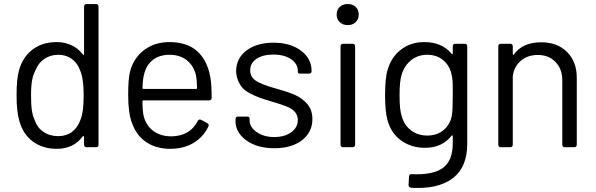

<svg xmlns="http://www.w3.org/2000/svg" viewBox="-20 -720 2915 939"><path d="M391.1 -456.1V-687Q391.1 -700.2 403.8 -700.2H449.2Q461.9 -700.2 461.9 -687V-13.2Q461.9 0 449.2 0H403.8Q391.1 0 391.1 -13.2V-50.8Q391.1 -53.7 388.9 -54.4Q386.7 -55.2 384.8 -53.2Q339.8 7.8 257.8 7.8Q189 7.8 141.1 -27.6Q93.3 -63 75.2 -126Q61 -173.8 61 -252.9Q61 -335 73.2 -377Q91.3 -441.4 139.4 -477.8Q187.5 -514.2 257.8 -514.2Q296.9 -514.2 330.1 -498.5Q363.3 -482.9 384.8 -454.1Q386.7 -451.2 388.9 -452.1Q391.1 -453.1 391.1 -456.1ZM372.1 -130.9Q389.2 -168.5 389.2 -252.9Q389.2 -338.9 371.1 -377Q358.9 -411.6 331.1 -431.9Q303.2 -452.1 266.1 -452.1Q227.1 -452.1 197.5 -432.4Q168 -412.6 154.8 -378.9Q142.6 -356.9 137.2 -328.9Q131.8 -300.8 131.8 -252.9Q131.8 -206.1 136 -179.4Q140.1 -152.8 149.9 -131.8Q162.1 -95.7 192.6 -75Q223.1 -54.2 265.1 -54.2Q304.2 -54.2 331.5 -74.5Q358.9 -94.7 372.1 -130.9Z M818.8 -53.2Q909.2 -54.7 946.8 -127.9Q949.2 -133.3 953.9 -135Q958.5 -136.7 963.9 -133.8L993.2 -118.2Q1004.9 -110.8 999 -101.1Q974.6 -49.8 926.3 -21Q877.9 7.8 813 7.8Q743.7 7.8 695.3 -24.9Q647 -57.6 626 -117.2Q606.9 -165 606.9 -254.9Q606.9 -336.9 616.2 -371.1Q633.8 -437 685.3 -475.6Q736.8 -514.2 809.1 -514.2Q894.5 -514.2 944.3 -469.7Q994.1 -425.3 1008.8 -341.8Q1015.1 -307.6 1015.1 -242.2Q1015.1 -229 1002 -229H682.1Q676.8 -229 676.8 -224.1Q676.8 -175.3 683.1 -150.9Q694.8 -105.5 730.2 -79.3Q765.6 -53.2 818.8 -53.2ZM809.1 -452.1Q759.8 -452.1 727.5 -426.8Q695.3 -401.4 685.1 -357.9Q678.2 -334.5 676.8 -290Q676.8 -285.2 682.1 -285.2H939Q943.8 -285.2 943.8 -290Q942.4 -334.5 938 -354Q926.3 -399.9 892.8 -426Q859.4 -452.1 809.1 -452.1Z M1321.8 4.9Q1237.8 4.9 1184.8 -33.4Q1131.8 -71.8 1131.8 -127.9V-137.2Q1131.8 -149.9 1144.5 -149.9H1187.5Q1200.7 -149.9 1200.7 -141.1V-131.8Q1200.7 -98.1 1235.4 -74Q1270 -49.8 1320.8 -49.8Q1372.1 -49.8 1404.3 -73.2Q1436.5 -96.7 1436.5 -132.8Q1436.5 -177.7 1381.8 -199.2Q1351.1 -211.4 1312.5 -222.2Q1275.9 -232.9 1253.2 -241Q1230.5 -249 1206.1 -261.5Q1181.6 -273.9 1168.2 -288.1Q1154.8 -302.2 1145.5 -323.2Q1136.2 -344.2 1134.8 -371.1Q1134.8 -434.6 1185.3 -472.9Q1235.8 -511.2 1317.9 -511.2Q1400.4 -511.2 1452.1 -472.2Q1503.9 -433.1 1503.9 -373Q1503.9 -359.9 1490.7 -359.9H1449.7Q1436.5 -359.9 1436.5 -367.2V-373Q1436.5 -407.7 1403.6 -430.4Q1370.6 -453.1 1316.9 -453.1Q1265.6 -453.1 1234.6 -432.4Q1203.6 -411.6 1203.6 -376Q1203.6 -343.8 1231 -325.4Q1258.3 -307.1 1325.7 -288.1Q1389.6 -270.5 1423.3 -255.4Q1457 -240.2 1481.4 -212.9Q1507.8 -183.6 1507.8 -138.2Q1507.8 -73.2 1457 -34.2Q1406.2 4.9 1321.8 4.9Z M1719.5 -611.6Q1704.6 -597.2 1680.7 -597.2Q1656.7 -597.2 1641.6 -611.6Q1626.5 -626 1626.5 -648.9Q1626.5 -671.9 1641.4 -686Q1656.2 -700.2 1680.7 -700.2Q1705.1 -700.2 1719.7 -686Q1734.4 -671.9 1734.4 -648.9Q1734.4 -626 1719.5 -611.6ZM1703.6 0H1658.7Q1645.5 0 1645.5 -13.2V-493.2Q1645.5 -505.9 1658.7 -505.9H1703.6Q1716.8 -505.9 1716.8 -493.2V-13.2Q1716.8 0 1703.6 0Z M2194.3 -459V-493.2Q2194.3 -505.9 2207 -505.9H2252.4Q2265.1 -505.9 2265.1 -493.2V-17.1Q2265.1 91.8 2201.9 145.5Q2138.7 199.2 2023.4 199.2Q1998 199.2 1991.2 198.2Q1978 196.8 1978 184.1L1980.5 144Q1980.5 130.4 1993.2 131.8Q2098.6 136.7 2146.5 100.8Q2194.3 64.9 2194.3 -19V-54.2Q2194.3 -57.1 2192.6 -58.1Q2190.9 -59.1 2188.5 -56.2Q2142.1 2.9 2058.1 2.9Q1991.7 2.9 1942.1 -32.7Q1892.6 -68.4 1875.5 -130.9Q1863.3 -172.9 1863.3 -252.9Q1863.3 -343.3 1876.5 -380.9Q1894.5 -441.9 1941.9 -478Q1989.3 -514.2 2054.2 -514.2Q2142.1 -514.2 2188.5 -457Q2190.9 -454.1 2192.6 -455.1Q2194.3 -456.1 2194.3 -459ZM2189.5 -152.8Q2194.3 -177.7 2194.3 -253.9Q2194.3 -311 2193.4 -323.2Q2191.4 -345.2 2188.5 -355Q2179.7 -398.4 2147.9 -425.3Q2116.2 -452.1 2069.3 -452.1Q2023.4 -452.1 1990.5 -425.5Q1957.5 -398.9 1944.3 -355Q1934.1 -323.2 1934.1 -254.9Q1934.1 -182.6 1944.3 -153.8Q1954.6 -110.8 1988.3 -84Q2022 -57.1 2069.3 -57.1Q2117.2 -57.1 2148.9 -83.5Q2180.7 -109.9 2189.5 -152.8Z M2627 -513.2Q2705.6 -513.2 2753.2 -465.8Q2800.8 -418.5 2800.8 -339.8V-13.2Q2800.8 0 2788.1 0H2742.7Q2730 0 2730 -13.2V-326.2Q2730 -382.3 2697 -416.7Q2664.1 -451.2 2610.8 -451.2Q2560.1 -451.2 2526.6 -422.4Q2493.2 -393.6 2487.8 -346.2V-13.2Q2487.8 0 2475.1 0H2429.7Q2417 0 2417 -13.2V-493.2Q2417 -505.9 2429.7 -505.9H2475.1Q2487.8 -505.9 2487.8 -493.2V-456.1Q2487.8 -452.1 2490.7 -451.2Q2492.2 -450.7 2492.7 -453.1Q2535.6 -513.2 2627 -513.2Z"/></svg>

Font: Barlow
Style: Regular
Weight: 400
Designer: Jeremy Tribby
Foundry: Jeremy Tribby
Version: Version 1.101